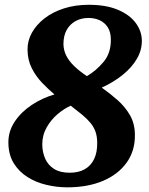

<svg xmlns="http://www.w3.org/2000/svg" viewBox="-20 -771 623 802"><path d="M261 11.5Q217.5 11.5 174 1.2Q130.5 -9 94.8 -31.5Q59 -54 37.2 -89.5Q15.5 -125 15 -175Q14.5 -222.5 41.5 -263Q68.5 -303.5 112.8 -332.8Q157 -362 207.5 -376.5Q182 -398 156 -425Q130 -452 112.8 -486Q95.5 -520 95 -563Q94.5 -600.5 113.2 -634.2Q132 -668 166.2 -694.5Q200.5 -721 247.5 -736Q294.5 -751 350.5 -751Q423.5 -751 472.8 -730Q522 -709 547 -675Q572 -641 572.5 -602Q573 -562 552 -525.8Q531 -489.5 493.2 -458.8Q455.5 -428 405 -405Q440.5 -380 472 -352Q503.5 -324 523.5 -288.8Q543.5 -253.5 543.5 -206.5Q544 -140 508.5 -91Q473 -42 409.5 -15.2Q346 11.5 261 11.5ZM343 -453Q381 -475 412.2 -512Q443.5 -549 443 -605Q443 -637.5 429.8 -657.5Q416.5 -677.5 395.5 -686.8Q374.5 -696 350 -696Q319.5 -696 295.8 -683Q272 -670 258.5 -645.8Q245 -621.5 245 -587Q245.5 -561 256.8 -538.5Q268 -516 289.8 -495Q311.5 -474 343 -453ZM271 -49.5Q308.5 -49.5 334.2 -64.2Q360 -79 373.2 -106.8Q386.5 -134.5 386 -174Q386 -200.5 379 -220.5Q372 -240.5 358 -257.5Q344 -274.5 323.5 -291.5Q303 -308.5 275.5 -329.5Q249 -318 221.2 -294.8Q193.5 -271.5 175 -239Q156.5 -206.5 156.5 -167Q157 -135 168.8 -108.2Q180.5 -81.5 205.8 -65.5Q231 -49.5 271 -49.5Z"/></svg>

Font: Merriweather Light 18pt Black
Style: Italic
Weight: 900
Italic angle: -7.8°
Version: Version 2.101